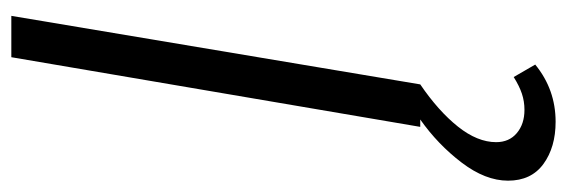

<svg xmlns="http://www.w3.org/2000/svg" viewBox="-411 -411 1001 339"><g transform="rotate(-90 89.5 -241.5)"><path d="M-60 155Q-60 115 -28 73Q4 31 48 0H35L158 -722H231L110 0Q63 32 35.5 66.5Q8 101 8 134Q8 157 24 170.5Q40 184 65 184Q80 184 93.5 179.5Q107 175 123 165L145 203Q101 239 44 239Q-1 239 -30.5 217.5Q-60 196 -60 155Z"/></g></svg>

Font: Nebula Sans Book
Style: Regular
Weight: 400
Italic angle: -9°
Designer: Paul D. Hunt for Adobe (as Source Sans)
Foundry: Nebula Entertainment & Broadcasting LLC
Version: Version 1.010